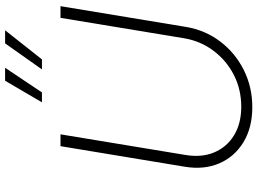

<svg xmlns="http://www.w3.org/2000/svg" viewBox="-146 -834 990 738"><g transform="rotate(-90 349.0 -465.0)"><path d="M306.2 9.8Q227.5 9.8 171.6 -24.2Q115.7 -58.1 90.3 -116.7Q64.9 -175.3 77.1 -249.5L156.2 -727.5H201.7L122.6 -248.5Q111.8 -185.5 132.1 -137Q152.3 -88.4 197.8 -60.5Q243.2 -32.7 307.6 -32.7Q374.5 -32.7 430.2 -61.3Q485.8 -89.8 522.9 -139.4Q560.1 -189 570.8 -251.5L649.4 -727.5H694.3L614.7 -246.1Q602.5 -171.9 558.8 -114Q515.1 -56.2 449.5 -23.2Q383.8 9.8 306.2 9.8ZM362.8 -798.8H324.7L407.7 -940.4H457.5ZM489.7 -798.8H451.2L551.3 -940.4H601.6Z"/></g></svg>

Font: Inter 24pt ExtraLight
Style: Italic
Weight: 250
Italic angle: -9.3988°
Version: Version 4.001;git-66647c0bb